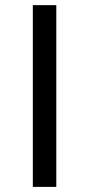

<svg xmlns="http://www.w3.org/2000/svg" viewBox="-20 -731 349 751"><path d="M200.2 -710.9H108.4V0H200.2Z"/></svg>

Font: Inter ExtraBold
Style: Regular
Weight: 800
Designer: Rasmus Andersson
Foundry: rsms
Version: Version 4.001;git-9221beed3